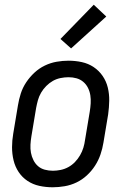

<svg xmlns="http://www.w3.org/2000/svg" viewBox="-20 -785 540 813"><path d="M203 8Q174 8 146.5 2Q119 -4 96.5 -19Q74 -34 59 -56.5Q44 -79 37.5 -106Q31 -133 31 -161.5Q31 -190 36 -219L56 -339Q60 -364 68 -389Q76 -414 91 -436.5Q106 -459 126 -477.5Q146 -496 170 -507.5Q194 -519 219.5 -523.5Q245 -528 270 -528Q299 -528 326.5 -522Q354 -516 376.5 -501Q399 -486 414.5 -463.5Q430 -441 436.5 -414Q443 -387 442.5 -358.5Q442 -330 438 -301L418 -181Q414 -156 405.5 -131Q397 -106 382.5 -83.5Q368 -61 348 -42.5Q328 -24 304 -12.5Q280 -1 254 3.5Q228 8 203 8ZM204 -62Q220 -62 237 -65.5Q254 -69 269.5 -77.5Q285 -86 297.5 -99Q310 -112 319 -127.5Q328 -143 333 -159.5Q338 -176 340 -192L360 -312Q363 -330 364 -347.5Q365 -365 362.5 -381.5Q360 -398 352.5 -413Q345 -428 332.5 -438.5Q320 -449 304 -453.5Q288 -458 270 -458Q254 -458 236.5 -454.5Q219 -451 204 -442.5Q189 -434 176 -421Q163 -408 154 -392.5Q145 -377 140.5 -360.5Q136 -344 133 -328L113 -208Q110 -190 109 -172.5Q108 -155 111 -138.5Q114 -122 121.5 -107Q129 -92 141 -81.5Q153 -71 169.5 -66.5Q186 -62 204 -62ZM281 -580 236 -620 377 -765 430 -715Z"/></svg>

Font: Iosevka Fixed
Style: Italic
Weight: 400
Italic angle: -9°
Monospace: yes
Designer: Belleve Invis
Foundry: Belleve Invis
Version: Version 33.2.4